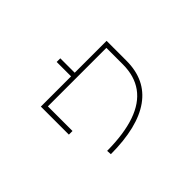

<svg xmlns="http://www.w3.org/2000/svg" viewBox="-117 -924 1235 1235"><g transform="rotate(-45 500.0 -307.0)"><path d="M301 -6Q456 -7 559.5 -43Q663 -79 714.5 -150.5Q766 -222 766 -328V-478H234V-254H201V-509H476V-640H509V-509H799V-328Q799 -154 673.5 -64.5Q548 25 303 26Z"/></g></svg>

Font: M PLUS 1 Code ExtraLight
Style: Regular
Weight: 250
Designer: Coji Morishita
Foundry: UNDERFOREST DESIGN
Version: Version 1.002